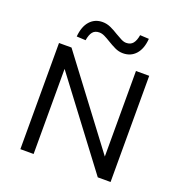

<svg xmlns="http://www.w3.org/2000/svg" viewBox="-159 -1061 1133 1198"><g transform="rotate(20 407.5 -462.0)"><path d="M108 0V-705H191L619 -137V-705H707V0H622L196 -565V0ZM258 -778 198 -781Q204 -849 236.5 -885Q269 -921 320 -921Q348 -921 374.5 -909Q401 -897 426 -881Q448 -868 466.5 -858.5Q485 -849 501 -849Q530 -849 545.5 -868Q561 -887 567 -924L626 -921Q621 -854 588.5 -817.5Q556 -781 504 -781Q476 -781 450 -793.5Q424 -806 398 -822Q377 -835 358.5 -844Q340 -853 323 -853Q294 -853 279 -834.5Q264 -816 258 -778Z"/></g></svg>

Font: Nunito Sans 7pt
Style: Regular
Weight: 400
Designer: Vernon Adams
Foundry: Vernon Adams
Version: Version 3.101;gftools[0.9.27]